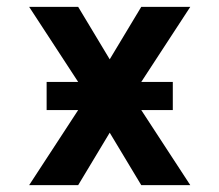

<svg xmlns="http://www.w3.org/2000/svg" viewBox="-20 -540 640 560"><path d="M65 0 208 -219H116V-301H208L65 -520H208L300 -367L392 -520H535L392 -301H484V-219H392L535 0H392L300 -153L208 0Z"/></svg>

Font: Iosevka Aile
Style: Bold
Weight: 700
Designer: Belleve Invis
Foundry: Belleve Invis
Version: Version 28.0.1; ttfautohint (v1.8.4)